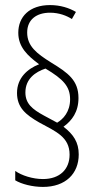

<svg xmlns="http://www.w3.org/2000/svg" viewBox="-20 -780 378 756"><path d="M47 -414C47 -356 82 -328 134 -298C200 -262 254 -241 254 -171C254 -114 216 -75 149 -75C109 -75 65 -89 40 -107V-70C65 -55 108 -44 149 -44C238 -44 290 -96 290 -172C290 -220 269 -251 230 -281C263 -305 289 -339 289 -394C289 -464 248 -493 181 -534C125 -569 87 -598 87 -652C87 -703 124 -730 177 -730C213 -730 243 -718 263 -705L279 -733C252 -749 217 -760 177 -760C96 -760 52 -714 52 -651C52 -595 88 -561 134 -527C88 -509 47 -473 47 -414ZM80 -416C80 -470 120 -497 159 -510C230 -468 256 -439 256 -389C256 -340 229 -311 205 -297L153 -325C107 -350 80 -372 80 -416Z"/></svg>

Font: Noto Sans Sinhala UI ExtraCondensed ExtraLight
Style: Regular
Weight: 200
Width: 2
Designer: Jelle Bosma - Monotype Design Team
Foundry: Monotype Imaging Inc.
Version: Version 2.006